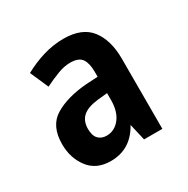

<svg xmlns="http://www.w3.org/2000/svg" viewBox="-93 -857 508 518"><g transform="rotate(-30 160.5 -598.0)"><path d="M166 -773Q224 -773 250 -739Q276 -705 276 -648V-429H219L207 -481Q175 -423 113 -423Q68 -423 44.5 -454Q21 -485 21 -528Q21 -585 59 -608Q97 -631 158 -636L195 -638V-654Q195 -680 185.5 -694Q176 -708 149 -708Q131 -708 110 -700Q89 -692 67 -681L42 -738Q71 -754 102.5 -763.5Q134 -773 166 -773ZM164 -584Q131 -580 116.5 -566.5Q102 -553 102 -529Q102 -508 111.5 -498Q121 -488 137 -488Q162 -488 178.5 -509Q195 -530 195 -566V-587Z"/></g></svg>

Font: Noto Sans Tamil UI ExtraCondensed SemiBold
Style: Regular
Weight: 600
Width: 2
Designer: Jelle Bosma - Monotype Design Team
Foundry: Monotype Imaging Inc.
Version: Version 2.004; ttfautohint (v1.8.4.7-5d5b)